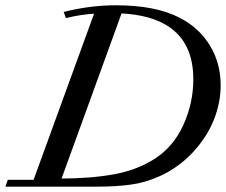

<svg xmlns="http://www.w3.org/2000/svg" viewBox="-49 -696 843 716"><path d="M-28.8 0 -20 -25.4H76.2L301.8 -645Q245.6 -641.1 196.8 -628.4L188.5 -651.4Q286.6 -676.3 383.3 -676.3Q532.2 -676.3 621.6 -629.4Q694.3 -591.8 734.1 -525.9Q773.9 -460 773.9 -377.9Q773.9 -312 747.8 -247.6Q721.7 -183.1 669.7 -127.4Q617.7 -71.8 547.9 -39.6Q494.1 -15.1 439 -7.6Q383.8 0 316.4 0ZM578.6 -597.7Q514.2 -640.1 404.3 -646L180.7 -30.3Q288.6 -30.3 375.2 -45.9Q461.9 -61.5 527.3 -103.5Q597.7 -148.4 634.8 -230Q671.9 -311.5 671.9 -400.4Q671.9 -536.6 578.6 -597.7Z"/></svg>

Font: Elstob 18pt Medium
Style: Italic
Weight: 500
Italic angle: -20°
Designer: Peter S. Baker
Version: Version 1.015